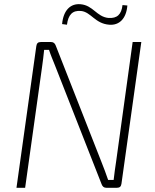

<svg xmlns="http://www.w3.org/2000/svg" viewBox="-20 -889 732 909"><path d="M361 -869C314 -873 280 -841 274 -775L297 -772C303 -819 323 -841 364 -837C411 -832 430 -777 497 -772C544 -768 578 -800 583 -863L560 -865C555 -821 535 -801 493 -804C437 -810 421 -864 361 -869ZM649 -690H608L530 -126C525 -97 522 -67 518 -37H492C482 -66 471 -96 460 -123L244 -673C240 -684 233 -690 222 -690H173C160 -690 154 -684 152 -671L58 0H99L179 -571C183 -598 186 -625 189 -653H212C220 -628 231 -603 240 -580L461 -17C465 -6 472 0 483 0H534C547 0 553 -6 555 -19Z"/></svg>

Font: Exo 2 Extra Light
Style: Italic
Weight: 250
Italic angle: -8°
Designer: Natanael Gama
Version: Version 1.001;PS 001.001;hotconv 1.0.88;makeotf.lib2.5.64775